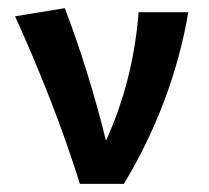

<svg xmlns="http://www.w3.org/2000/svg" viewBox="-20 -451 512 471"><path d="M442 -421Q404 -200 284 0H176Q115 -195 17 -411L139 -431Q197 -279 240 -106Q307 -253 320 -421Z"/></svg>

Font: Ysabeau Infant
Style: Bold
Weight: 700
Designer: Christian Thalmann (Catharsis Fonts)
Version: Version 0.003